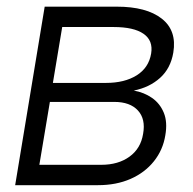

<svg xmlns="http://www.w3.org/2000/svg" viewBox="-20 -542 564 562"><path d="M24.4 0 110.8 -522.5H321.8Q408.7 -522.5 453.4 -487.5Q498 -452.6 487.3 -388.2Q479.5 -341.8 448.5 -314Q417.5 -286.1 371.6 -276.9Q401.9 -271.5 425 -255.4Q448.2 -239.3 459.5 -211.9Q470.7 -184.6 463.9 -146Q457 -103 430.4 -69.8Q403.8 -36.6 362.1 -18.3Q320.3 0 267.1 0ZM95.2 -59.6H276.4Q326.2 -59.6 359.1 -83.5Q392.1 -107.4 398.9 -150.4Q406.7 -193.4 383.8 -218.5Q360.8 -243.7 314.5 -243.7H126ZM134.8 -299.3H290Q344.7 -299.3 380.1 -321.5Q415.5 -343.8 422.4 -385.3Q428.7 -423.3 400.1 -443.1Q371.6 -462.9 312.5 -462.9H162.1Z"/></svg>

Font: Inter 28pt Light
Style: Italic
Weight: 300
Italic angle: -9.3988°
Designer: Rasmus Andersson
Foundry: rsms
Version: Version 4.001;git-66647c0bb